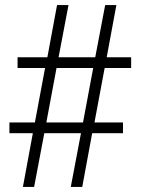

<svg xmlns="http://www.w3.org/2000/svg" viewBox="-20 -734 553 754"><path d="M70 0 109 -211H17V-253H117L157 -467H49V-509H166L204 -714H249L210 -509H354L393 -714H437L399 -509H495V-467H391L351 -253H463V-211H342L303 0H258L298 -211H154L114 0ZM162 -253H306L346 -467H202Z"/></svg>

Font: Noto Serif Armenian SemiCondensed Light
Style: Regular
Weight: 300
Width: 4
Designer: Monotype Design Team
Foundry: Monotype Imaging Inc.
Version: Version 2.008; ttfautohint (v1.8.4.7-5d5b)